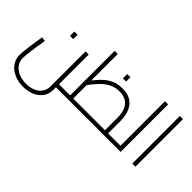

<svg xmlns="http://www.w3.org/2000/svg" viewBox="-98 -1276 2073 2073"><g transform="rotate(45 939.0 -239.0)"><path d="M566 0V-46H669V0ZM309 248Q234 248 172.5 220.5Q111 193 75.5 143.5Q40 94 40 30Q40 9 44 -27Q48 -63 53.5 -106Q59 -149 66 -193.5Q73 -238 79 -276L128 -268Q116 -199 107 -139Q98 -79 93.5 -35Q89 9 89 30Q89 80 117 119Q145 158 195 180Q245 202 309 202Q373 202 419.5 181.5Q466 161 492 123Q518 85 518 35V-500H566V35Q566 105 530.5 152.5Q495 200 436.5 224Q378 248 309 248ZM669 0V-46Q676 -46 680 -44Q684 -42 686 -39Q688 -36 688.5 -32Q689 -28 689 -23Q689 -18 688.5 -13.5Q688 -9 686 -6Q684 -3 680 -1.5Q676 0 669 0ZM281 -500V-566H330V-500Z M1296 0V-46H1398V0ZM669 0V-46H1307L1268 -9V-241Q1268 -310 1247 -357.5Q1226 -405 1185 -429.5Q1144 -454 1082 -454Q1039 -454 1003 -442.5Q967 -431 936.5 -410.5Q906 -390 879.5 -363.5Q853 -337 828.5 -307.5Q804 -278 781 -248L754 -285Q785 -324 817 -362Q849 -400 887 -431Q925 -462 973 -481Q1021 -500 1083 -500Q1154 -500 1199.5 -476Q1245 -452 1270.5 -412.5Q1296 -373 1306 -328Q1316 -283 1316 -241V0ZM736 -46V-726H784V-46ZM669 0Q662 0 658 -1.5Q654 -3 652 -6Q650 -9 649.5 -13.5Q649 -18 649 -23Q649 -30 650.5 -34.5Q652 -39 656 -42.5Q660 -46 669 -46ZM1398 0V-46Q1405 -46 1409 -44Q1413 -42 1415 -39Q1417 -36 1417.5 -32Q1418 -28 1418 -23Q1418 -18 1417.5 -13.5Q1417 -9 1415 -6Q1413 -3 1409 -1.5Q1405 0 1398 0ZM1009 -579V-645H1058V-579Z M1505 0V-726H1553V0ZM1398 0V-46H1505V0ZM1398 0Q1391 0 1387 -1.5Q1383 -3 1381 -6Q1379 -9 1378.5 -13.5Q1378 -18 1378 -23Q1378 -30 1379.5 -34.5Q1381 -39 1385 -42.5Q1389 -46 1398 -46Z M1731 0V-726H1779V0Z"/></g></svg>

Font: Cairo Play Light
Style: Regular
Weight: 300
Version: Version 3.119